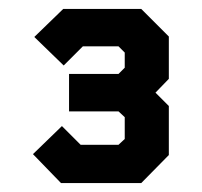

<svg xmlns="http://www.w3.org/2000/svg" viewBox="-20 -757 454 431"><path d="M117 -346 54 -411 119 -474 161 -432H246L260 -445V-494L246 -507H135V-591H246L260 -605V-639L246 -653H166L123 -610L57 -674L122 -737H297L359 -675V-580L329 -549L359 -519V-409L297 -346Z"/></svg>

Font: Tomorrow SemiBold
Style: Regular
Weight: 600
Designer: Tony de Marco, Monica Rizzolli
Foundry: Just in Type
Version: Version 2.002